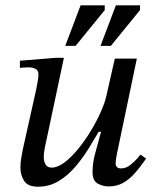

<svg xmlns="http://www.w3.org/2000/svg" viewBox="-20 -694 597 724"><path d="M123 10Q85 10 71 -12Q57 -34 57 -62Q57 -82 61 -103.5Q65 -125 67 -135L115 -350Q115 -350 117.5 -362Q120 -374 122.5 -389Q125 -404 125 -413Q125 -429 113.5 -434.5Q102 -440 89 -440Q79 -440 71 -439.5Q63 -439 55 -438V-465L190 -476H221L152 -151Q152 -151 148.5 -134Q145 -117 145 -103Q145 -85 152 -73.5Q159 -62 175 -62Q197 -62 222.5 -81Q248 -100 273.5 -131Q299 -162 321 -198Q343 -234 359 -269.5Q375 -305 381 -332L413 -473H496L422 -119Q422 -119 419 -103Q416 -87 416 -76Q416 -70 420.5 -64.5Q425 -59 437 -59Q455 -59 471.5 -72Q488 -85 499 -98Q510 -111 510 -111L531 -96Q509 -64 488 -40.5Q467 -17 443.5 -4Q420 9 389 9Q369 9 349 -1.5Q329 -12 329 -45Q329 -80 338.5 -114Q348 -148 361 -197H352Q337 -171 315.5 -136Q294 -101 266 -67.5Q238 -34 202.5 -12Q167 10 123 10ZM398 -521H359L417 -674H508V-656ZM265 -521H226L284 -674H375V-656Z"/></svg>

Font: STIX Two Text
Style: Italic
Weight: 400
Italic angle: -12°
Designer: Ross Mills, John Hudson & Paul Hanslow, Tiro Typeworks Ltd; with prior portions MicroPress Inc. and Coen Hoffman, Elsevi
Foundry: Tiro Typeworks Ltd
Version: Version 2.13 b171